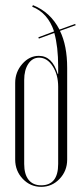

<svg xmlns="http://www.w3.org/2000/svg" viewBox="-20 -719 327 746"><path d="M108 -699Q176 -672 211 -604L272 -626L274 -621L213 -599Q241 -542 241 -455V-99Q241 -55 211.5 -24Q182 7 140 7Q98 7 68.5 -24Q39 -55 39 -99V-397Q39 -439 66.5 -470.5Q94 -502 131 -502Q183 -502 204 -432H206V-460Q206 -538 191 -591L131 -569L129 -574L190 -597Q166 -669 105 -693ZM132 -495Q106 -495 90 -471Q74 -447 74 -408V-82Q74 -42 91 -20.5Q108 1 140 1Q206 1 206 -82V-382Q206 -429 184.5 -462Q163 -495 132 -495Z"/></svg>

Font: Moniqa ExtLt Narrow Display
Style: Regular
Weight: 200
Width: 4
Designer: Rajesh Rajput
Foundry: Rajesh Rajput
Version: Version 1.000